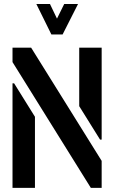

<svg xmlns="http://www.w3.org/2000/svg" viewBox="-20 -916 557 936"><path d="M157.2 -896.5H223.6L257.8 -825.2L293 -896.5H360.4L285.2 -748H230.5ZM41 0V-509.8H48.8L150.4 -346.7V0ZM41 -613.3V-683.6H131.8L475.6 -131.8V0H422.9ZM366.2 -398.4V-683.6H475.6V-235.4H467.8Z"/></svg>

Font: Post No Bills Colombo
Style: Bold
Weight: 700
Designer: Kosala Senevirathne, Siva Puranthara, Lasantha Premarathna, Tharique Azeez
Foundry: Mooniak
Version: Version 1.220 ; ttfautohint (v1.6)